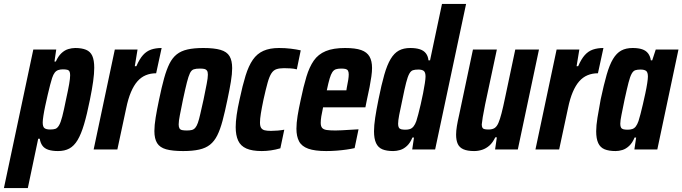

<svg xmlns="http://www.w3.org/2000/svg" viewBox="-71 -763 3483 980"><path d="M-51 197 99 -510H216L207 -449H214Q226 -476 242.5 -491.5Q259 -507 277.5 -512.5Q296 -518 313 -518Q346 -518 368 -509Q390 -500 400 -478Q410 -456 410 -417Q410 -388 404.5 -348Q399 -308 388 -254Q373 -179 358 -128.5Q343 -78 325 -48Q307 -18 283 -5Q259 8 225 8Q196 8 176 1.5Q156 -5 145.5 -19.5Q135 -34 132 -55H124L71 197ZM185 -102Q202 -102 212 -105.5Q222 -109 230.5 -123.5Q239 -138 247 -169Q255 -200 266 -255Q277 -305 282 -334Q287 -363 287 -379Q287 -392 283.5 -398.5Q280 -405 271.5 -407Q263 -409 250 -409Q237 -409 226.5 -405.5Q216 -402 208.5 -392.5Q201 -383 195 -365Q191 -353 185 -330Q179 -307 172.5 -279Q166 -251 160 -223Q154 -195 150.5 -172Q147 -149 147 -138Q147 -116 156 -109Q165 -102 185 -102Z M407 0 515 -510H631L617 -425H625Q641 -462 659 -482Q677 -502 700.5 -510Q724 -518 754 -518L726 -389Q697 -389 673 -379Q649 -369 630.5 -348Q612 -327 597.5 -293Q583 -259 573 -210L528 0Z M864 8Q809 8 777 -1Q745 -10 731 -32.5Q717 -55 717 -94Q717 -123 723.5 -163Q730 -203 741 -255Q754 -318 766.5 -363Q779 -408 794 -438Q809 -468 831 -485.5Q853 -503 886 -510.5Q919 -518 967 -518Q1022 -518 1054.5 -508.5Q1087 -499 1100.5 -476.5Q1114 -454 1114 -415Q1114 -386 1107.5 -346.5Q1101 -307 1090 -255Q1077 -192 1065 -147Q1053 -102 1038 -72Q1023 -42 1001 -24.5Q979 -7 945.5 0.5Q912 8 864 8ZM882 -97Q898 -97 908 -99.5Q918 -102 925.5 -110.5Q933 -119 939 -136Q945 -153 951.5 -182Q958 -211 968 -255Q978 -305 984 -335Q990 -365 990 -382Q990 -396 985.5 -402.5Q981 -409 972.5 -411Q964 -413 949 -413Q929 -413 917.5 -409Q906 -405 898.5 -389.5Q891 -374 883 -342.5Q875 -311 863 -255Q853 -205 847 -175Q841 -145 841 -128Q841 -115 845 -108Q849 -101 858.5 -99Q868 -97 882 -97Z M1265 8Q1216 8 1186.5 -5Q1157 -18 1144.5 -45.5Q1132 -73 1132 -114Q1132 -141 1137 -176.5Q1142 -212 1152 -256Q1167 -327 1182.5 -377Q1198 -427 1219.5 -458Q1241 -489 1273.5 -503.5Q1306 -518 1353 -518Q1385 -518 1413.5 -514.5Q1442 -511 1464 -506L1444 -409Q1429 -413 1411 -414Q1393 -415 1379 -415Q1356 -415 1340.5 -410Q1325 -405 1314.5 -389Q1304 -373 1295 -341Q1286 -309 1274 -255Q1265 -212 1260.5 -184Q1256 -156 1256 -138Q1256 -119 1262 -110Q1268 -101 1280 -98Q1292 -95 1312 -95Q1328 -95 1346 -96.5Q1364 -98 1380 -101L1360 -6Q1336 1 1312 4.5Q1288 8 1265 8Z M1594 8Q1536 8 1502.5 -4Q1469 -16 1455.5 -41.5Q1442 -67 1442 -106Q1442 -135 1448 -172Q1454 -209 1464 -254Q1478 -322 1493 -371.5Q1508 -421 1530.5 -453.5Q1553 -486 1591.5 -502Q1630 -518 1690 -518Q1743 -518 1772.5 -507.5Q1802 -497 1815 -474.5Q1828 -452 1828 -416Q1828 -397 1824.5 -372.5Q1821 -348 1815.5 -319Q1810 -290 1802 -255L1794 -215H1578Q1572 -188 1569 -169Q1566 -150 1566 -136Q1566 -119 1573 -110.5Q1580 -102 1596.5 -99.5Q1613 -97 1641 -97Q1653 -97 1673 -98Q1693 -99 1715.5 -100.5Q1738 -102 1759 -103L1739 -7Q1722 -3 1697.5 0.5Q1673 4 1646.5 6Q1620 8 1594 8ZM1597 -302H1697L1699 -315Q1704 -339 1706.5 -355.5Q1709 -372 1709 -383Q1709 -396 1705 -402.5Q1701 -409 1692.5 -411Q1684 -413 1671 -413Q1654 -413 1643.5 -409.5Q1633 -406 1625.5 -395Q1618 -384 1611.5 -362Q1605 -340 1597 -302Z M1936 8Q1902 8 1880.5 -1Q1859 -10 1848.5 -32.5Q1838 -55 1838 -93Q1838 -122 1844 -162Q1850 -202 1861 -256Q1876 -331 1890.5 -381.5Q1905 -432 1923 -462Q1941 -492 1965 -505Q1989 -518 2023 -518Q2052 -518 2072 -511.5Q2092 -505 2103 -490.5Q2114 -476 2116 -455H2124L2185 -743H2308L2150 0H2033L2042 -61H2034Q2023 -34 2006.5 -18.5Q1990 -3 1971.5 2.5Q1953 8 1936 8ZM1999 -101Q2012 -101 2022 -104.5Q2032 -108 2040 -118Q2048 -128 2054 -145Q2058 -157 2064 -180Q2070 -203 2076.5 -231Q2083 -259 2088.5 -287Q2094 -315 2097.5 -338Q2101 -361 2101 -372Q2101 -394 2092 -401Q2083 -408 2064 -408Q2047 -408 2036.5 -404.5Q2026 -401 2018 -386.5Q2010 -372 2002 -341Q1994 -310 1983 -255Q1972 -205 1966.5 -176Q1961 -147 1961 -131Q1961 -118 1965 -111.5Q1969 -105 1977.5 -103Q1986 -101 1999 -101Z M2349 8Q2315 8 2294.5 -1Q2274 -10 2265.5 -28.5Q2257 -47 2257 -76Q2257 -95 2261 -119.5Q2265 -144 2272 -174L2343 -510H2465L2405 -229Q2397 -189 2393 -165Q2389 -141 2388 -128Q2388 -117 2391.5 -111Q2395 -105 2403.5 -103.5Q2412 -102 2423 -102Q2442 -102 2453.5 -109.5Q2465 -117 2473 -135.5Q2481 -154 2489 -185Q2497 -216 2507 -264L2559 -510H2680L2572 0H2456L2465 -62H2457Q2444 -35 2427 -20Q2410 -5 2390 1.5Q2370 8 2349 8Z M2662 0 2770 -510H2886L2872 -425H2880Q2896 -462 2914 -482Q2932 -502 2955.5 -510Q2979 -518 3009 -518L2981 -389Q2952 -389 2928 -379Q2904 -369 2885.5 -348Q2867 -327 2852.5 -293Q2838 -259 2828 -210L2783 0Z M3071 8Q3037 8 3015 -1Q2993 -10 2982.5 -32.5Q2972 -55 2972 -93Q2972 -122 2978.5 -162Q2985 -202 2995 -256Q3011 -331 3025.5 -381.5Q3040 -432 3058 -462Q3076 -492 3100 -505Q3124 -518 3158 -518Q3187 -518 3206.5 -511.5Q3226 -505 3237 -490.5Q3248 -476 3251 -455H3258L3276 -510H3392L3284 0H3167L3176 -61H3168Q3157 -34 3140.5 -18.5Q3124 -3 3106 2.5Q3088 8 3071 8ZM3133 -101Q3146 -101 3156.5 -104.5Q3167 -108 3174.5 -118Q3182 -128 3188 -145Q3192 -157 3198 -180Q3204 -203 3210.5 -231Q3217 -259 3223 -287Q3229 -315 3232.5 -338Q3236 -361 3236 -372Q3236 -394 3227 -401Q3218 -408 3198 -408Q3182 -408 3171.5 -404.5Q3161 -401 3153 -386.5Q3145 -372 3137 -341Q3129 -310 3117 -255Q3107 -205 3101 -176Q3095 -147 3095 -131Q3095 -118 3099 -111.5Q3103 -105 3111.5 -103Q3120 -101 3133 -101Z"/></svg>

Font: Saira Condensed
Style: Bold Italic
Weight: 700
Width: 3
Italic angle: -12°
Designer: Hector Gatti with collaboration of the Omnibus-Type team
Foundry: Omnibus-Type
Version: Version 1.101